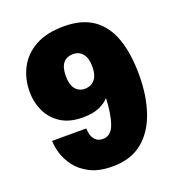

<svg xmlns="http://www.w3.org/2000/svg" viewBox="-137 -862 915 987"><g transform="rotate(-20 320.5 -368.5)"><path d="M313 13.5Q237.5 13.5 188.8 -11.8Q140 -37 112.8 -74.2Q85.5 -111.5 74.5 -149.2Q63.5 -187 63.5 -212V-216.5H250.5V-212Q250.5 -200 255.2 -182.2Q260 -164.5 273.8 -150.5Q287.5 -136.5 313.5 -136.5Q357.5 -136.5 376.5 -189.2Q395.5 -242 399 -329Q381.5 -308 346.5 -291.8Q311.5 -275.5 254 -275.5Q181.5 -275.5 134.2 -306.2Q87 -337 64 -386.2Q41 -435.5 41 -491.5Q41 -564.5 72 -623Q103 -681.5 165 -715.5Q227 -749.5 320.5 -749.5Q420 -749.5 481.5 -705.8Q543 -662 571.5 -580Q600 -498 600 -383Q600 -269.5 569.5 -179.8Q539 -90 475.5 -38.2Q412 13.5 313 13.5ZM314 -410.5Q348 -410.5 368.2 -434.2Q388.5 -458 388.5 -505Q388.5 -550.5 369 -574.8Q349.5 -599 318 -599Q243.5 -599 243.5 -505Q243.5 -457.5 262.8 -434Q282 -410.5 314 -410.5Z"/></g></svg>

Font: Epilogue Black
Style: Regular
Weight: 900
Designer: Tyler Finck
Foundry: Etcetera Type Co
Version: Version 2.111; ttfautohint (v1.8.3)